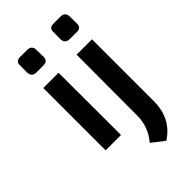

<svg xmlns="http://www.w3.org/2000/svg" viewBox="-271 -785 1067 1067"><g transform="rotate(-45 262.5 -251.0)"><path d="M172 -703Q210 -703 210 -666L211 -611Q210 -578 178 -578H123Q85 -578 84 -616L85 -670Q83 -703 117 -703ZM434 -703Q472 -703 472 -666L473 -611Q473 -578 440 -578H385Q347 -578 346 -616L347 -670Q345 -703 379 -703ZM87 0V-490H207L208 0ZM470 -5Q470 133 363 201L290 144Q348 75 348 -11L349 -490H470Z"/></g></svg>

Font: Taylor Sans Upright Semi Bold
Style: Regular
Weight: 600
Italic angle: -8°
Designer: Natanael Gama
Version: Version 1.001 September 8, 2015